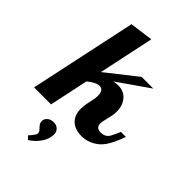

<svg xmlns="http://www.w3.org/2000/svg" viewBox="-314 -801 1150 1150"><g transform="rotate(45 261.0 -225.5)"><path d="M137.2 109.4Q137.2 90.3 152.8 77.1Q168.5 64 192.9 64Q217.3 64 231.7 78.4Q246.1 92.8 246.1 114.3Q246.1 152.3 221.9 188.2Q197.8 224.1 159.2 249L139.2 229Q173.3 191.4 173.3 179.7Q173.3 168 167.7 160.9Q162.1 153.8 149.7 140.9Q137.2 127.9 137.2 109.4ZM395 -127.9Q395 -90.8 435.5 -90.8Q476.1 -90.8 493.2 -125.2Q510.3 -159.7 518.1 -179.2H560.1Q522.9 -68.4 473.9 -31.2Q424.8 5.9 369.1 5.9Q313.5 5.9 281.7 -23.7Q250 -53.2 250 -107.9Q250 -131.3 255.9 -160.2L264.2 -199.2Q268.1 -214.8 268.1 -235.8Q268.1 -284.2 231.9 -284.2Q203.6 -284.2 158.2 -247.1L106 0H-38.1L106.9 -680.2L254.9 -700.2L180.2 -348.1L373 -500H472.2L272 -360.8Q288.1 -365.2 310.5 -365.2Q358.4 -365.2 386.7 -332Q415 -298.8 415 -248Q415 -225.6 411.1 -210L399.9 -160.2Q395 -143.6 395 -127.9Z"/></g></svg>

Font: Lobster-Regular
Style: Regular
Weight: 400
Designer: Pablo Impallari
Foundry: Pablo Impallari
Version: Version 1.007; ttfautohint (v1.1) -l 8 -r 50 -G 50 -x 14 -D 